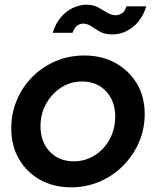

<svg xmlns="http://www.w3.org/2000/svg" viewBox="-20 -788 665 820"><path d="M284 12Q210 12 152.5 -19.5Q95 -51 61.5 -108Q28 -165 28 -240Q28 -303 51.5 -359.5Q75 -416 117.5 -459Q160 -502 217 -526.5Q274 -551 340 -551Q415 -551 473 -519Q531 -487 564.5 -431Q598 -375 598 -301Q598 -237 573.5 -180.5Q549 -124 506 -80.5Q463 -37 406 -12.5Q349 12 284 12ZM295 -99Q344 -99 384.5 -124.5Q425 -150 448.5 -193.5Q472 -237 472 -291Q472 -356 433 -398Q394 -440 330 -440Q281 -440 241 -414Q201 -388 177 -345Q153 -302 153 -249Q153 -182 192.5 -140.5Q232 -99 295 -99ZM460 -641Q428 -641 407.5 -652.5Q387 -664 370.5 -675.5Q354 -687 334 -687Q321 -687 309.5 -678.5Q298 -670 290 -648H205Q219 -692 243.5 -718.5Q268 -745 296.5 -756.5Q325 -768 349 -768Q378 -768 399 -756.5Q420 -745 438 -734Q456 -723 475 -723Q488 -723 501 -731.5Q514 -740 520 -761H605Q586 -702 546 -671.5Q506 -641 460 -641Z"/></svg>

Font: Plus Jakarta Display Medium
Style: Italic
Weight: 500
Italic angle: -12°
Designer: Gumpita Rahayu
Foundry: Tokotype Studio
Version: Version 1.000